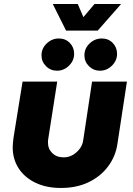

<svg xmlns="http://www.w3.org/2000/svg" viewBox="-20 -920 661 953"><path d="M610 -515 563 -207Q554 -144 516.5 -94Q479 -44 419.5 -15.5Q360 13 282 13Q210 13 156 -13Q102 -39 72.5 -84.5Q43 -130 43 -190Q43 -200 44.5 -213Q46 -226 47 -236L92 -515H264L220 -234Q219 -230 218.5 -223.5Q218 -217 218 -213Q218 -181 239.5 -160Q261 -139 296 -139Q321 -139 341.5 -151Q362 -163 376 -182Q390 -201 393 -224L437 -515ZM476 -569Q444 -569 421.5 -591.5Q399 -614 399 -645Q399 -680 425 -704.5Q451 -729 485 -729Q518 -729 539.5 -707Q561 -685 561 -653Q561 -619 535.5 -594Q510 -569 476 -569ZM263 -569Q231 -569 208.5 -591.5Q186 -614 186 -645Q186 -680 212 -704.5Q238 -729 272 -729Q305 -729 326.5 -707Q348 -685 348 -653Q348 -619 322.5 -594Q297 -569 263 -569ZM308 -768 242 -900H366L394 -835L449 -900H581L465 -768Z"/></svg>

Font: MuseoModerno Thin ExtraBold
Style: Italic
Weight: 800
Italic angle: -9°
Version: Version 1.003